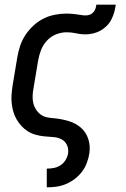

<svg xmlns="http://www.w3.org/2000/svg" viewBox="-20 -586 540 821"><path d="M180 215V135H181Q196 135 211 132Q226 129 239 120.5Q252 112 260.5 98Q269 84 271 70Q274 50 266 33.5Q258 17 242 9Q226 1 206.5 0Q187 -1 168.5 -3Q150 -5 132 -10Q114 -15 99 -24.5Q84 -34 72 -47Q60 -60 51 -75.5Q42 -91 37 -108.5Q32 -126 30 -144.5Q28 -163 29.5 -182Q31 -201 34 -221L54 -341Q58 -365 66 -389.5Q74 -414 88.5 -436Q103 -458 123 -476.5Q143 -495 166 -506.5Q189 -518 214.5 -523Q240 -528 265 -528Q275 -528 285.5 -527Q296 -526 305.5 -525Q315 -524 325.5 -522Q336 -520 346 -520Q355 -520 363.5 -523Q372 -526 378.5 -533Q385 -540 388 -548.5Q391 -557 392 -566H475Q473 -550 468.5 -534Q464 -518 456.5 -503Q449 -488 436.5 -475.5Q424 -463 409.5 -455Q395 -447 378 -443Q361 -439 345 -439Q325 -439 305.5 -443.5Q286 -448 265 -448Q242 -448 219.5 -439Q197 -430 180.5 -412Q164 -394 155.5 -372Q147 -350 143 -327L123 -207Q120 -191 119.5 -175Q119 -159 122.5 -144.5Q126 -130 134.5 -117Q143 -104 155 -95.5Q167 -87 182.5 -84Q198 -81 214 -80H215Q245 -77 274.5 -68Q304 -59 326 -40Q348 -21 357.5 8.5Q367 38 362 70Q359 90 351.5 110Q344 130 331 147.5Q318 165 300.5 178.5Q283 192 263 200.5Q243 209 222.5 212Q202 215 181 215Z"/></svg>

Font: Iosevka Term Curly Md Obl
Style: Regular
Weight: 500
Italic angle: -9°
Designer: Belleve Invis
Foundry: Belleve Invis
Version: Version 32.3.0